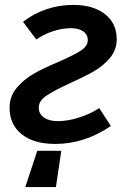

<svg xmlns="http://www.w3.org/2000/svg" viewBox="-20 -574 496 783"><path d="M132 41H230L208 189H83ZM19 -135Q19 -181 48 -215.5Q77 -250 117 -273Q157 -296 219 -322Q281 -349 309.5 -367.5Q338 -386 338 -410Q338 -433 319.5 -446Q301 -459 269 -459Q234 -459 197 -447Q160 -435 128 -413L74 -485Q116 -518 168.5 -536Q221 -554 278 -554Q360 -554 408 -516.5Q456 -479 456 -414Q456 -371 429 -338.5Q402 -306 364 -284Q326 -262 266 -235Q201 -205 169.5 -184Q138 -163 138 -135Q138 -110 159 -95Q180 -80 215 -80Q256 -80 300.5 -94Q345 -108 385 -133L432 -60Q324 13 206 13Q118 13 68.5 -26.5Q19 -66 19 -135Z"/></svg>

Font: Nebula Sans Semibold
Style: Regular
Weight: 600
Italic angle: -9°
Designer: Paul D. Hunt for Adobe (as Source Sans)
Foundry: Nebula Entertainment & Broadcasting LLC
Version: Version 1.010